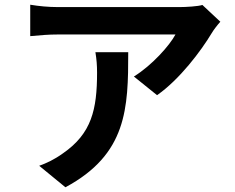

<svg xmlns="http://www.w3.org/2000/svg" viewBox="-20 -739 996 813"><path d="M384 -518C389 -488 391 -462 391 -432C391 -275 368 -174 247 -90C211 -64 177 -48 146 -37L257 54C518 -86 523 -281 523 -518ZM837 -718C819 -712 767 -709 740 -709H225C185 -709 144 -713 108 -719V-586C153 -590 185 -593 225 -593H723C698 -546 623 -462 547 -415L645 -336C740 -402 831 -523 876 -598C884 -612 902 -635 913 -647Z"/></svg>

Font: Kinto Sans
Style: Bold
Weight: 700
Designer: Authors: Ryoko NISHIZUKA  (kana & ideographs); Paul D. Hunt (Latin, Greek & Cyrillic); Wenlong ZHANG  (bopomofo); Sandol
Foundry: Adobe Systems Incorporated, ookami Inc.
Version: Version 0.001